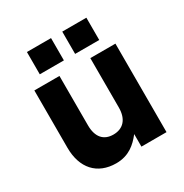

<svg xmlns="http://www.w3.org/2000/svg" viewBox="-171 -863 964 1007"><g transform="rotate(-30 311.5 -360.0)"><path d="M246 10C323 10 368 -31 403 -76V0H555V-536H403V-237C403 -165 366 -128 308 -128C250 -128 216 -165 216 -237V-536H64V-189C64 -66 131 10 246 10ZM345 -730V-595H491V-730ZM131 -730V-595H277V-730Z"/></g></svg>

Font: Mission
Style: Bold
Weight: 700
Version: Version 1.000;FEAKit 1.0